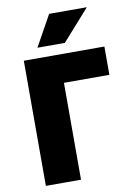

<svg xmlns="http://www.w3.org/2000/svg" viewBox="-103 -1037 792 1103"><g transform="rotate(-10 293.0 -485.0)"><path d="M323 -790H163L263 -970H483ZM278 -565V0H73V-730H543V-565Z"/></g></svg>

Font: M PLUS 1p Black
Style: Regular
Weight: 900
Version: Version 1.061